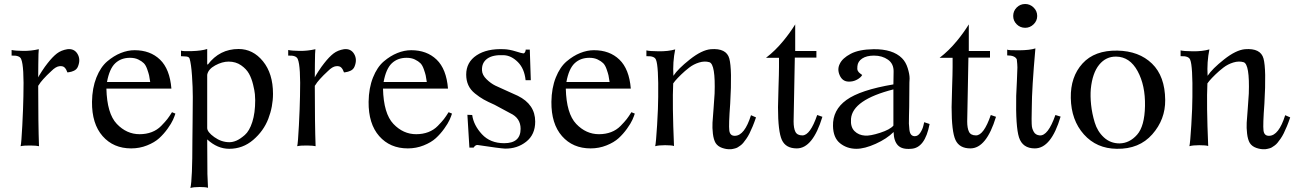

<svg xmlns="http://www.w3.org/2000/svg" viewBox="-20 -730 6483 960"><path d="M370 -398Q367 -390 361.5 -384.5Q356 -379 349 -376Q342 -373 337 -371.5Q332 -370 325 -369Q318 -368 317 -368Q312 -383 303.5 -392Q295 -401 277 -399Q259 -397 237 -375Q213 -353 196.5 -334.5Q180 -316 176 -308L171 -301Q171 -109 175 1Q164 -2 132.5 -2.5Q101 -3 83 1Q87 -14 91.5 -102.5Q96 -191 97 -248Q101 -399 86 -434Q79 -454 38 -452V-480Q57 -476 96 -475.5Q135 -475 174 -484Q172 -473 171.5 -409Q171 -345 171 -343Q172 -347 188.5 -372.5Q205 -398 218 -414Q243 -446 264.5 -462.5Q286 -479 317 -484Q351 -488 367.5 -460.5Q384 -433 370 -398Z M857 -162Q853 -149 845 -131Q837 -113 818 -86.5Q799 -60 776 -39Q753 -18 715.5 -3Q678 12 636 12Q547 12 493 -49.5Q439 -111 440 -221Q441 -290 462 -342.5Q483 -395 516 -423Q549 -451 584 -465Q619 -479 653 -479Q731 -479 780 -432Q829 -385 837 -287H512Q515 -162 564 -110.5Q613 -59 678 -59Q711 -59 738.5 -69.5Q766 -80 786 -100.5Q806 -121 816.5 -134.5Q827 -148 840 -169ZM731 -320Q728 -342 725.5 -353Q723 -364 716 -384Q709 -404 699 -414Q689 -424 671.5 -432.5Q654 -441 630 -441Q585 -441 556 -413.5Q527 -386 515 -320Z M1345 -261Q1345 -197 1321.5 -136Q1298 -75 1246 -30.5Q1194 14 1126 14Q1067 14 1016 -33L1017 132V139Q1017 143 1020 209Q1008 205 978 205Q948 205 932 210Q942 168 942 -28Q942 -44 943 -120.5Q944 -197 944 -245Q944 -293 940 -351.5Q936 -410 928 -437Q926 -443 920 -445.5Q914 -448 902 -448Q890 -448 885 -449V-477Q893 -473 940.5 -474.5Q988 -476 1016 -485V-409L1019 -407Q1078 -485 1173 -485Q1245 -485 1295 -423.5Q1345 -362 1345 -261ZM1256 -229Q1256 -242 1254.5 -259Q1253 -276 1245.5 -307Q1238 -338 1225 -361.5Q1212 -385 1185.5 -403.5Q1159 -422 1123 -422Q1091 -422 1056 -403Q1021 -384 1016 -356V-90Q1016 -70 1051.5 -44.5Q1087 -19 1127 -19Q1144 -19 1162.5 -27Q1181 -35 1204 -55Q1227 -75 1241.5 -120Q1256 -165 1256 -229Z M1753 -398Q1750 -390 1744.5 -384.5Q1739 -379 1732 -376Q1725 -373 1720 -371.5Q1715 -370 1708 -369Q1701 -368 1700 -368Q1695 -383 1686.5 -392Q1678 -401 1660 -399Q1642 -397 1620 -375Q1596 -353 1579.5 -334.5Q1563 -316 1559 -308L1554 -301Q1554 -109 1558 1Q1547 -2 1515.5 -2.5Q1484 -3 1466 1Q1470 -14 1474.5 -102.5Q1479 -191 1480 -248Q1484 -399 1469 -434Q1462 -454 1421 -452V-480Q1440 -476 1479 -475.5Q1518 -475 1557 -484Q1555 -473 1554.5 -409Q1554 -345 1554 -343Q1555 -347 1571.5 -372.5Q1588 -398 1601 -414Q1626 -446 1647.5 -462.5Q1669 -479 1700 -484Q1734 -488 1750.5 -460.5Q1767 -433 1753 -398Z M2240 -162Q2236 -149 2228 -131Q2220 -113 2201 -86.5Q2182 -60 2159 -39Q2136 -18 2098.5 -3Q2061 12 2019 12Q1930 12 1876 -49.5Q1822 -111 1823 -221Q1824 -290 1845 -342.5Q1866 -395 1899 -423Q1932 -451 1967 -465Q2002 -479 2036 -479Q2114 -479 2163 -432Q2212 -385 2220 -287H1895Q1898 -162 1947 -110.5Q1996 -59 2061 -59Q2094 -59 2121.5 -69.5Q2149 -80 2169 -100.5Q2189 -121 2199.5 -134.5Q2210 -148 2223 -169ZM2114 -320Q2111 -342 2108.5 -353Q2106 -364 2099 -384Q2092 -404 2082 -414Q2072 -424 2054.5 -432.5Q2037 -441 2013 -441Q1968 -441 1939 -413.5Q1910 -386 1898 -320Z M2656 -122Q2656 -57 2611 -21.5Q2566 14 2505 13Q2480 12 2368 -5Q2357 -6 2348 8H2327L2317 -156L2341 -155Q2348 -104 2389.5 -59Q2431 -14 2501 -14Q2583 -14 2583 -86Q2583 -140 2531 -164L2453 -206Q2419 -221 2398.5 -232.5Q2378 -244 2355 -262.5Q2332 -281 2321.5 -304.5Q2311 -328 2311 -357Q2311 -419 2363 -453.5Q2415 -488 2501 -484Q2527 -483 2559 -473Q2591 -463 2597 -463Q2601 -463 2604 -467.5Q2607 -472 2608 -477Q2609 -482 2608 -482H2629L2634 -329H2608Q2602 -387 2569.5 -419.5Q2537 -452 2500 -454Q2444 -457 2416 -436.5Q2388 -416 2390 -378Q2391 -355 2412.5 -334Q2434 -313 2456.5 -302Q2479 -291 2518 -274Q2557 -257 2569 -251Q2656 -208 2656 -122Z M3154 -162Q3150 -149 3142 -131Q3134 -113 3115 -86.5Q3096 -60 3073 -39Q3050 -18 3012.5 -3Q2975 12 2933 12Q2844 12 2790 -49.5Q2736 -111 2737 -221Q2738 -290 2759 -342.5Q2780 -395 2813 -423Q2846 -451 2881 -465Q2916 -479 2950 -479Q3028 -479 3077 -432Q3126 -385 3134 -287H2809Q2812 -162 2861 -110.5Q2910 -59 2975 -59Q3008 -59 3035.5 -69.5Q3063 -80 3083 -100.5Q3103 -121 3113.5 -134.5Q3124 -148 3137 -169ZM3028 -320Q3025 -342 3022.5 -353Q3020 -364 3013 -384Q3006 -404 2996 -414Q2986 -424 2968.5 -432.5Q2951 -441 2927 -441Q2882 -441 2853 -413.5Q2824 -386 2812 -320Z M3760 -143Q3752 -119 3743.5 -98.5Q3735 -78 3727.5 -63Q3720 -48 3711.5 -36Q3703 -24 3696.5 -16Q3690 -8 3681.5 -2Q3673 4 3668 7Q3663 10 3655.5 12Q3648 14 3645 14.5Q3642 15 3636 16H3630Q3612 17 3590.5 9.5Q3569 2 3558 -15Q3548 -32 3544.5 -61.5Q3541 -91 3542.5 -116.5Q3544 -142 3548 -190Q3552 -238 3553 -262Q3558 -409 3527 -419Q3503 -426 3475.5 -417.5Q3448 -409 3426 -392Q3404 -375 3385.5 -357Q3367 -339 3356 -326L3346 -313Q3341 -211 3350 0Q3338 -4 3305.5 -4Q3273 -4 3256 1Q3260 -15 3265.5 -104.5Q3271 -194 3271 -246Q3273 -400 3260 -431Q3253 -451 3212 -449V-478Q3227 -474 3274 -473.5Q3321 -473 3356 -483Q3343 -420 3347 -351Q3370 -386 3429.5 -433Q3489 -480 3534 -484Q3612 -490 3626.5 -437.5Q3641 -385 3631 -212Q3623 -105 3626.5 -77.5Q3630 -50 3655 -51Q3703 -52 3735 -154Z M4092 -146Q4044 12 3964 12Q3909 12 3889.5 -30Q3870 -72 3870 -194Q3870 -221 3872.5 -292.5Q3875 -364 3875 -395V-441H3810Q3856 -476 3897 -526Q3930 -566 3956 -608V-475H4062V-442H3954V-438Q3954 -413 3951 -278Q3948 -143 3948 -123Q3948 -89 3957 -71Q3966 -53 3992 -53Q4031 -53 4066 -155Z M4628 -110Q4605 11 4535 14Q4490 18 4469.5 -3.5Q4449 -25 4448 -70Q4414 -36 4358.5 -11Q4303 14 4262 14Q4215 14 4180.5 -13.5Q4146 -41 4145 -100Q4143 -180 4212 -230Q4281 -280 4447 -308L4448 -371Q4449 -411 4420 -431.5Q4391 -452 4350 -452Q4313 -452 4291 -437.5Q4269 -423 4267 -399Q4265 -384 4269 -376Q4273 -368 4281 -362.5Q4289 -357 4291 -355Q4284 -342 4264.5 -331.5Q4245 -321 4222 -322Q4192 -323 4178.5 -353.5Q4165 -384 4179 -411Q4192 -439 4233.5 -461Q4275 -483 4348 -484Q4444 -485 4490 -439Q4509 -420 4518.5 -389.5Q4528 -359 4528 -338L4527 -317L4526 -196Q4526 -183 4525 -154Q4524 -125 4524.5 -112Q4525 -99 4527 -81.5Q4529 -64 4536 -56.5Q4543 -49 4554 -49Q4570 -49 4581.5 -66.5Q4593 -84 4597 -102L4601 -119ZM4447 -283Q4243 -231 4235 -136V-134Q4232 -95 4252.5 -74.5Q4273 -54 4305 -52Q4331 -50 4380.5 -66Q4430 -82 4447 -102Z M4960 -146Q4912 12 4832 12Q4777 12 4757.5 -30Q4738 -72 4738 -194Q4738 -221 4740.5 -292.5Q4743 -364 4743 -395V-441H4678Q4724 -476 4765 -526Q4798 -566 4824 -608V-475H4930V-442H4822V-438Q4822 -413 4819 -278Q4816 -143 4816 -123Q4816 -89 4825 -71Q4834 -53 4860 -53Q4899 -53 4934 -155Z M5166 -650Q5166 -626 5148 -608.5Q5130 -591 5106 -591Q5081 -591 5063.5 -608.5Q5046 -626 5046 -650Q5046 -675 5063.5 -692.5Q5081 -710 5106 -710Q5130 -710 5148 -692.5Q5166 -675 5166 -650ZM5283 -147Q5236 12 5154 12Q5093 12 5075 -43Q5058 -96 5061 -251Q5062 -272 5064.5 -325Q5067 -378 5067 -392.5Q5067 -407 5064 -433Q5055 -453 5016 -453V-482Q5021 -478 5075.5 -478.5Q5130 -479 5157 -488Q5139 -284 5139 -195Q5139 -184 5138.5 -165Q5138 -146 5138 -135.5Q5138 -125 5138.5 -110.5Q5139 -96 5141.5 -88Q5144 -80 5148.5 -71.5Q5153 -63 5160.5 -58.5Q5168 -54 5178 -53Q5220 -49 5257 -155Z M5806 -230Q5807 -133 5741.5 -58.5Q5676 16 5564 14Q5463 13 5399.5 -58Q5336 -129 5334 -240Q5332 -346 5392.5 -412.5Q5453 -479 5567 -477Q5675 -475 5740 -412Q5805 -349 5806 -230ZM5705 -200Q5707 -303 5668 -374.5Q5629 -446 5561 -447Q5510 -448 5476 -406.5Q5442 -365 5434 -285Q5431 -249 5435.5 -206Q5440 -163 5453.5 -118Q5467 -73 5499.5 -43Q5532 -13 5578 -13Q5628 -14 5665.5 -56.5Q5703 -99 5705 -200Z M6431 -143Q6423 -119 6414.5 -98.5Q6406 -78 6398.5 -63Q6391 -48 6382.5 -36Q6374 -24 6367.5 -16Q6361 -8 6352.5 -2Q6344 4 6339 7Q6334 10 6326.5 12Q6319 14 6316 14.5Q6313 15 6307 16H6301Q6283 17 6261.5 9.5Q6240 2 6229 -15Q6219 -32 6215.5 -61.5Q6212 -91 6213.5 -116.5Q6215 -142 6219 -190Q6223 -238 6224 -262Q6229 -409 6198 -419Q6174 -426 6146.5 -417.5Q6119 -409 6097 -392Q6075 -375 6056.5 -357Q6038 -339 6027 -326L6017 -313Q6012 -211 6021 0Q6009 -4 5976.5 -4Q5944 -4 5927 1Q5931 -15 5936.5 -104.5Q5942 -194 5942 -246Q5944 -400 5931 -431Q5924 -451 5883 -449V-478Q5898 -474 5945 -473.5Q5992 -473 6027 -483Q6014 -420 6018 -351Q6041 -386 6100.5 -433Q6160 -480 6205 -484Q6283 -490 6297.5 -437.5Q6312 -385 6302 -212Q6294 -105 6297.5 -77.5Q6301 -50 6326 -51Q6374 -52 6406 -154Z"/></svg>

Font: GFS Artemisia
Style: Regular
Weight: 400
Designer: Takis Katsoulidis and George D. Matthiopoulos
Foundry: Takis Katsoulidis and George D. Matthiopoulos
Version: Version 1.0